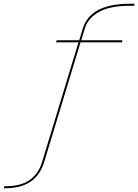

<svg xmlns="http://www.w3.org/2000/svg" viewBox="-214 -808 742 1030"><path d="M-193.5 202H-188Q-131.5 202 -89.8 186.8Q-48 171.5 -20.2 140.8Q7.5 110 22 64.5L218 -581H439.5L443.5 -592H222L242.5 -660Q261 -714 319.8 -745.5Q378.5 -777 480.5 -777H505L508.5 -788H485.5Q415.5 -788 364.2 -774.2Q313 -760.5 280 -732.2Q247 -704 232 -661L211 -592H90L86.5 -581H207L11 63.5Q-8 124.5 -55.2 157.8Q-102.5 191 -183.5 191H-190Z"/></svg>

Font: Anybody Thin
Style: Italic
Weight: 100
Italic angle: -10°
Designer: Tyler Finck
Foundry: Etcetera Type Company
Version: Version 1.114;gftools[0.9.25]